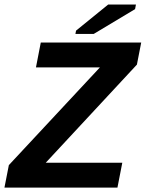

<svg xmlns="http://www.w3.org/2000/svg" viewBox="-29 -852 661 872"><path d="M504.4 0H-8.8L11.2 -102.1L424.8 -545.9H134.3L156.2 -658.7H612.3L592.8 -558.6L178.7 -112.8H526.4ZM313.5 -697.8 316.4 -712.9 462.4 -831.5H588.4L584.5 -810.5L396.5 -697.8Z"/></svg>

Font: Liberation Mono
Style: Bold Italic
Weight: 700
Italic angle: -12°
Monospace: yes
Designer: Steve Matteson
Foundry: Ascender Corporation
Version: Version 2.1.5